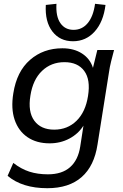

<svg xmlns="http://www.w3.org/2000/svg" viewBox="-20 -766 648 1010"><path d="M229 224Q97 224 20 159L50 91Q91 123 134.5 137Q178 151 232 151Q306 151 348.5 113.5Q391 76 402 5L419 -105Q392 -62 345 -37Q298 -12 241 -12Q172 -12 124.5 -44.5Q77 -77 57 -136Q37 -195 50 -275Q68 -390 138 -451Q208 -512 308 -512Q369 -512 411.5 -484.5Q454 -457 469 -409L492 -503H580Q572 -473 564.5 -443Q557 -413 553 -384L493 -6Q476 107 409.5 165.5Q343 224 229 224ZM265 -84Q335 -84 382.5 -130.5Q430 -177 443 -261Q457 -347 423 -393Q389 -439 319 -439Q249 -439 201 -393Q153 -347 140 -263Q126 -178 160.5 -131Q195 -84 265 -84ZM364 -549Q295 -549 255.5 -600.5Q216 -652 221 -740L277 -746Q273 -680 297.5 -644.5Q322 -609 367 -609Q412 -609 441.5 -644.5Q471 -680 480 -746L535 -740Q524 -651 478 -600Q432 -549 364 -549Z"/></svg>

Font: Mulish Medium
Style: Italic
Weight: 500
Italic angle: -9°
Designer: Vernon Adams
Foundry: Vernon Adams
Version: Version 3.603; ttfautohint (v1.8.3)